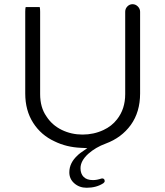

<svg xmlns="http://www.w3.org/2000/svg" viewBox="-20 -697 780 906"><path d="M101.1 -663.6Q99.1 -657.2 99.1 -641.6V-255.9Q99.1 -175.8 136.5 -117.4Q173.8 -59.1 237.8 -29.8Q293.5 -2.4 361.8 0.5L392.1 2Q362.8 22 359.9 24.4Q356.9 26.9 355 28.3Q353 29.8 351.3 31.2Q349.6 32.7 347.7 34.7Q307.1 70.8 307.1 116.2Q307.1 147.5 330.6 168Q354.5 189 388.7 189Q435.1 189 467.8 167.5Q474.1 162.6 474.1 157.2Q474.1 150.4 469.2 147Q466.8 145 462.9 145L458.5 145.5Q437 152.8 418.9 152.8Q389.6 152.8 374.8 137.9Q359.9 123 359.9 96.7Q359.9 62 396.5 28.8Q431.2 -2 479 -19.5Q553.2 -46.9 597.2 -107.4Q641.1 -168.5 641.1 -255.9V-641.6Q641.1 -655.8 630.4 -666.5Q619.6 -677.2 605.5 -677.2Q591.3 -677.2 581.1 -666.7Q570.8 -656.2 570.8 -641.6V-252.9Q570.8 -182.6 532.2 -133.8Q507.3 -101.6 468.3 -83.5Q422.4 -62 369.6 -62Q316.9 -62 271.5 -84Q225.6 -106.4 198.7 -148.4Q169.4 -190.4 169.4 -252.9V-641.6Q169.4 -655.8 167.5 -663.6Z"/></svg>

Font: YuPearl-ExtraLight
Style: ExtraLight
Weight: 200
Designer: Max Yao
Foundry: Max-Everyday
Version: Version 1.011; ttfautohint (v1.8.3)